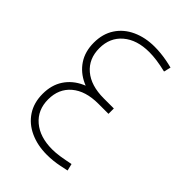

<svg xmlns="http://www.w3.org/2000/svg" viewBox="-204 -764 860 860"><g transform="rotate(45 226.0 -334.0)"><path d="M258 -317Q197 -317 150 -338.5Q103 -360 76.5 -400Q50 -440 50 -496Q50 -552 76.5 -592.5Q103 -633 150 -654.5Q197 -676 256 -676Q276 -676 295.5 -674Q315 -672 334 -668.5Q353 -665 372 -660L364 -627Q330 -635 304.5 -638.5Q279 -642 256 -642Q178 -642 131.5 -602.5Q85 -563 85 -496Q85 -429 131 -390Q177 -351 258 -351ZM256 8Q197 8 150 -13.5Q103 -35 76.5 -75.5Q50 -116 50 -172Q50 -228 76.5 -268Q103 -308 150 -329.5Q197 -351 258 -351V-317Q177 -317 131 -278Q85 -239 85 -172Q85 -105 131.5 -65.5Q178 -26 256 -26Q279 -26 304.5 -30Q330 -34 364 -41L372 -8Q353 -4 334 0Q315 4 295.5 6Q276 8 256 8ZM258 -317V-351H322V-317Z"/></g></svg>

Font: TitilliumWeb ExtraLight
Style: Regular
Weight: 400
Designer: Mohamed Gaber, Accademia di Belle Arti di Urbino and others
Foundry: Kief Type Foundry, Accademia di Belle Arti di Urbino and others
Version: Version 3.000; ttfautohint (v1.8.2)